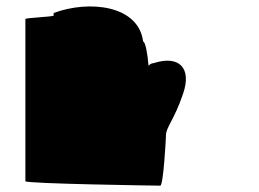

<svg xmlns="http://www.w3.org/2000/svg" viewBox="-20 -585 815 605"><path d="M60 -14C60 -6 475 0 485 0C495 0 503 -152 503 -159C503 -184 530 -209 557 -290C585 -371 544 -412 464 -386C458 -386 453 -383 448 -378C445 -416 438 -454 431 -454C417 -568 262 -586 149 -544V-536C148 -532 60 -529 60 -525Z"/></svg>

Font: Ampere
Style: SuExt
Weight: 400
Version: Version 1